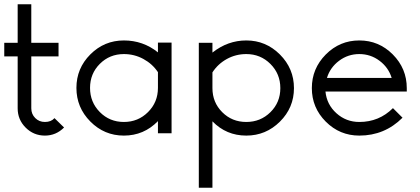

<svg xmlns="http://www.w3.org/2000/svg" viewBox="-20 -626 1974 902"><path d="M127 -361V-117Q127 -90 145.5 -71.5Q164 -53 191 -53Q220 -53 236 -71L281 -27Q243 11 191 11Q138 11 100.5 -26.5Q63 -64 63 -117V-361H0V-425H63V-606H127V-425H255V-361Z M562 -436Q652 -436 722 -380V-426H786V0H722V-57Q656 11 562 11Q470 11 404.5 -55Q339 -121 339 -213Q339 -305 404.5 -370.5Q470 -436 562 -436ZM562 -372Q495 -372 449 -326Q403 -280 403 -213Q403 -146 449 -99.5Q495 -53 562 -53Q629 -53 675.5 -99.5Q722 -146 722 -213V-287Q696 -326 653.5 -349Q611 -372 562 -372Z M1137 -436Q1229 -436 1295 -370Q1361 -304 1361 -212Q1361 -120 1295 -54.5Q1229 11 1137 11Q1043 11 978 -56V256H914V-425H978V-379Q1050 -436 1137 -436ZM978 -286V-212Q978 -145 1024 -99Q1070 -53 1137 -53Q1204 -53 1250.5 -99Q1297 -145 1297 -212Q1297 -279 1250.5 -325.5Q1204 -372 1137 -372Q1088 -372 1046 -349Q1004 -326 978 -286Z M1891 -212V-196H1509Q1515 -135 1560.5 -94Q1606 -53 1668 -53Q1761 -53 1826 -118L1871 -73Q1787 11 1668 11Q1576 11 1510.5 -54.5Q1445 -120 1445 -212Q1445 -304 1510.5 -370Q1576 -436 1668 -436Q1760 -436 1825.5 -370Q1891 -304 1891 -212ZM1516 -260H1820Q1805 -309 1763 -340.5Q1721 -372 1668 -372Q1615 -372 1573 -340.5Q1531 -309 1516 -260Z"/></svg>

Font: Timtura
Style: Regular
Weight: 400
Version: Version 1.0